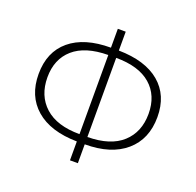

<svg xmlns="http://www.w3.org/2000/svg" viewBox="-121 -798 955 937"><g transform="rotate(20 356.5 -329.5)"><path d="M94 -332Q94 -236 156 -180Q218 -124 336 -124V-535Q217 -534 155.5 -480Q94 -426 94 -332ZM619 -332Q619 -427 557 -481Q495 -535 377 -535V-124Q496 -125 557.5 -181Q619 -237 619 -332ZM336 12V-86Q198 -88 123 -153Q48 -218 48 -332Q48 -447 123.5 -510Q199 -573 336 -573V-671H377V-573Q515 -571 590 -508Q665 -445 665 -332Q665 -217 589 -151.5Q513 -86 377 -86V12Z"/></g></svg>

Font: Giro Light
Style: Regular
Weight: 300
Designer: Paul D. Hunt
Foundry: Adobe Systems Incorporated
Version: Version 1.000;PS 1.0;hotconv 1.0.88;makeotf.lib2.5.647800